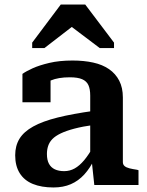

<svg xmlns="http://www.w3.org/2000/svg" viewBox="-20 -816 650 847"><path d="M394 -327V-265Q344 -258 308 -248.5Q272 -239 248 -227.5Q224 -216 211 -202.5Q198 -189 192.5 -172.5Q187 -156 187 -137Q187 -110 196 -93.5Q205 -77 222 -69Q239 -61 263 -61Q288 -61 309.5 -73Q331 -85 351.5 -109.5Q372 -134 393 -172L398 -117Q378 -75 352 -46.5Q326 -18 292.5 -3.5Q259 11 216 11Q163 11 125 -4.5Q87 -20 67 -52Q47 -84 47 -131Q47 -173 66 -204Q85 -235 126.5 -258Q168 -281 234 -297.5Q300 -314 394 -327ZM396 0 384 -112 378 -113V-394Q378 -423 370 -440.5Q362 -458 342.5 -466.5Q323 -475 288 -475Q237 -475 204 -461Q171 -447 157 -431Q152 -437 153 -445.5Q154 -454 160 -461.5Q166 -469 177 -474.5Q188 -480 203 -481V-365H79V-490Q94 -501 123.5 -514.5Q153 -528 197.5 -538.5Q242 -549 300 -549Q350 -549 391 -540Q432 -531 461 -511Q490 -491 506 -460Q522 -429 522 -386V-101Q522 -90 529.5 -83.5Q537 -77 551 -73.5Q565 -70 585 -67L591 -65V0ZM356 -796H248L122 -628V-604H176L338 -729L257 -727L420 -604H483V-628Z"/></svg>

Font: Roboto Serif 20pt SemiBold
Style: Regular
Weight: 600
Version: Version 1.008